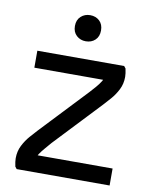

<svg xmlns="http://www.w3.org/2000/svg" viewBox="-84 -807 688 869"><g transform="rotate(10 260.0 -372.0)"><path d="M53 0 45 -10Q40 -33 40 -48Q40 -80 53.5 -106.5Q67 -133 85 -153.5Q103 -174 116 -188L316 -400Q328 -413 341.5 -428.5Q355 -444 364 -458.5Q373 -473 371 -482L406 -466H52V-544H451L459 -534Q464 -511 464 -496Q464 -464 450.5 -437.5Q437 -411 419 -390.5Q401 -370 388 -356L188 -144Q177 -131 163.5 -115.5Q150 -100 140.5 -86Q131 -72 131 -62L97 -78H480V0ZM260 -624Q235 -624 217.5 -640Q200 -656 200 -684Q200 -712 217.5 -728Q235 -744 260 -744Q286 -744 303 -728Q320 -712 320 -684Q320 -656 303 -640Q286 -624 260 -624Z"/></g></svg>

Font: Kufam
Style: Regular
Weight: 400
Designer: Wael Morcos, Artur Schmal
Foundry: Original Type
Version: Version 1.301; ttfautohint (v1.8.3)